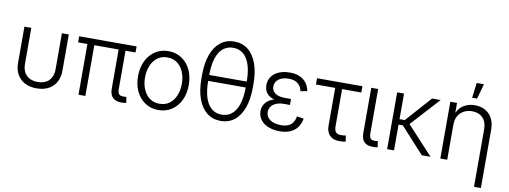

<svg xmlns="http://www.w3.org/2000/svg" viewBox="-71 -1164 4730 1783"><g transform="rotate(10 2294.0 -273.0)"><path d="M286.1 9.3Q221.7 9.3 174.8 -15.4Q127.9 -40 102.3 -85.4Q76.7 -130.9 76.7 -193.8V-535.6H141.6V-196.8Q141.6 -150.4 158.9 -117.7Q176.3 -85 208.7 -67.9Q241.2 -50.8 286.1 -50.8Q331.1 -50.8 363.3 -67.9Q395.5 -85 412.8 -117.7Q430.2 -150.4 430.2 -196.8V-535.6H495.1V-193.8Q495.1 -130.9 469.7 -85.4Q444.3 -40 397.5 -15.4Q350.6 9.3 286.1 9.3Z M1092.8 2Q1035.2 4.4 1005.1 -23.7Q975.1 -51.8 975.1 -108.4V-515.1H1040V-120.1Q1040 -82 1053.7 -68.1Q1067.4 -54.2 1099.1 -56.2Q1107.9 -56.6 1112.3 -56.9Q1116.7 -57.1 1121.6 -58.1L1130.9 -2.4Q1123.5 -1 1113.8 0.5Q1104 2 1092.8 2ZM680.7 0V-515.1H745.6V0ZM592.8 -478.5V-535.6H1134.3V-478.5Z M1434.6 11.2Q1364.3 11.2 1310.3 -24.2Q1256.3 -59.6 1225.8 -122.1Q1195.3 -184.6 1195.3 -265.6Q1195.3 -347.7 1225.8 -410.4Q1256.3 -473.1 1310.3 -508.5Q1364.3 -543.9 1434.6 -543.9Q1505.4 -543.9 1559.3 -508.5Q1613.3 -473.1 1643.6 -410.4Q1673.8 -347.7 1673.8 -265.6Q1673.8 -184.6 1643.6 -122.1Q1613.3 -59.6 1559.3 -24.2Q1505.4 11.2 1434.6 11.2ZM1434.6 -47.9Q1489.7 -47.9 1528.6 -76.9Q1567.4 -106 1587.9 -155.3Q1608.4 -204.6 1608.4 -265.6Q1608.4 -327.1 1587.9 -377Q1567.4 -426.8 1528.3 -455.8Q1489.3 -484.9 1434.6 -484.9Q1380.4 -484.9 1341.6 -455.8Q1302.7 -426.8 1282 -377.2Q1261.2 -327.6 1261.2 -265.6Q1261.2 -204.6 1282 -155.3Q1302.7 -106 1341.3 -76.9Q1379.9 -47.9 1434.6 -47.9Z M2021.5 10.3Q1945.8 10.3 1891.6 -32.5Q1837.4 -75.2 1808.1 -155.5Q1778.8 -235.8 1778.8 -347.7V-379.9Q1778.8 -492.2 1808.1 -572.3Q1837.4 -652.3 1891.6 -695.1Q1945.8 -737.8 2021.5 -737.8Q2097.2 -737.8 2151.4 -695.1Q2205.6 -652.3 2234.6 -572.3Q2263.7 -492.2 2263.7 -379.9V-347.7Q2263.7 -235.8 2234.6 -155.5Q2205.6 -75.2 2151.4 -32.5Q2097.2 10.3 2021.5 10.3ZM2021.5 -48.8Q2106 -48.8 2152.1 -123Q2198.2 -197.3 2198.2 -336.9V-390.6Q2198.2 -530.3 2152.1 -604.5Q2106 -678.7 2021.5 -678.7Q1936.5 -678.7 1890.6 -604.5Q1844.7 -530.3 1844.7 -390.6V-336.9Q1844.7 -197.3 1890.6 -123Q1936.5 -48.8 2021.5 -48.8ZM1824.7 -335.9V-391.6H2219.7V-335.9Z M2578.1 9.8Q2517.6 9.8 2470.9 -9.3Q2424.3 -28.3 2397.9 -63Q2371.6 -97.7 2371.6 -143.6Q2371.6 -173.3 2383.5 -198.7Q2395.5 -224.1 2419.9 -243.4Q2444.3 -262.7 2482.7 -273.4Q2521 -284.2 2573.7 -284.2H2631.3V-247.6H2573.7Q2534.2 -247.6 2503.7 -235.4Q2473.1 -223.1 2456.1 -200.7Q2439 -178.2 2439 -147Q2439 -102.5 2477.3 -75.4Q2515.6 -48.3 2580.1 -48.3Q2623 -48.3 2650.4 -60.8Q2677.7 -73.2 2692.9 -96.9Q2708 -120.6 2713.9 -154.3L2778.3 -144.5Q2770.5 -96.7 2745.6 -62Q2720.7 -27.3 2678.7 -8.8Q2636.7 9.8 2578.1 9.8ZM2574.7 -260.3Q2522.5 -260.3 2485.8 -270Q2449.2 -279.8 2426.5 -297.4Q2403.8 -314.9 2393.6 -338.6Q2383.3 -362.3 2383.3 -390.1Q2383.3 -437 2407.7 -471.7Q2432.1 -506.3 2476.1 -525.1Q2520 -543.9 2578.6 -543.9Q2633.3 -543.9 2672.1 -526.9Q2710.9 -509.8 2734.9 -478.3Q2758.8 -446.8 2767.6 -401.9L2705.1 -390.1Q2695.8 -436 2664.8 -460.9Q2633.8 -485.8 2578.1 -485.8Q2519.5 -485.8 2484.4 -459.5Q2449.2 -433.1 2449.2 -390.1Q2449.2 -351.1 2481 -327.4Q2512.7 -303.7 2575.7 -303.7H2631.3V-260.3Z M3150.9 3.4Q3086.9 6.3 3052.2 -26.4Q3017.6 -59.1 3017.6 -119.6V-476.6H2835.9V-535.6H3263.7V-476.6H3082.5V-124.5Q3082.5 -86.4 3099.6 -69.1Q3116.7 -51.8 3152.3 -54.2Q3161.1 -54.7 3171.4 -55.7Q3181.6 -56.6 3190.9 -58.1L3200.2 -2Q3189.5 0.5 3176.8 2Q3164.1 3.4 3150.9 3.4Z M3464.8 2Q3406.2 4.4 3376.7 -23.2Q3347.2 -50.8 3347.2 -108.4V-535.6H3412.1V-120.1Q3412.1 -81.5 3425.5 -67.9Q3439 -54.2 3470.7 -56.6Q3478.5 -56.6 3483.2 -57.1Q3487.8 -57.6 3492.7 -58.6L3501.5 -2.4Q3494.6 -0.5 3484.9 0.7Q3475.1 2 3464.8 2Z M3656.2 -535.6V0H3591.3V-535.6ZM4001.5 -535.6 3734.4 -242.7H3629.4V-294.4H3705.6L3920.9 -535.6ZM3918 0 3692.9 -246.6 3731.9 -291 4000.5 0Z M4157.7 -331.1V0H4092.8V-535.6H4155.8L4156.2 -410.2H4143.6Q4166 -480 4213.9 -511.7Q4261.7 -543.5 4323.7 -543.5Q4378.4 -543.5 4420.9 -520.5Q4463.4 -497.6 4487.3 -453.1Q4511.2 -408.7 4511.2 -343.8V204.1H4446.3V-339.4Q4446.3 -407.2 4408.9 -445.6Q4371.6 -483.9 4308.6 -483.9Q4265.6 -483.9 4231.4 -465.8Q4197.3 -447.8 4177.5 -413.6Q4157.7 -379.4 4157.7 -331.1ZM4285.6 -607.4 4303.7 -749.5H4372.1L4332 -607.4Z"/></g></svg>

Font: Inter 20pt Light
Style: Regular
Weight: 300
Version: Version 4.001;git-66647c0bb